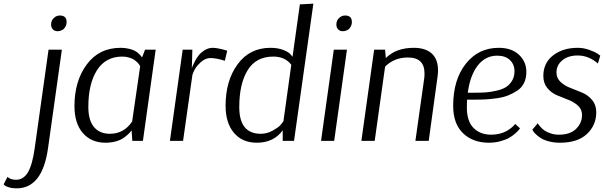

<svg xmlns="http://www.w3.org/2000/svg" viewBox="-104 -772 3309 1052"><path d="M86 41 162 -500H235L159 41Q128 260 -13 260Q-37 260 -54.5 254.5Q-72 249 -78 244L-84 238L-63 197Q-47 213 -16 213Q24 213 48.5 173Q73 133 86 41ZM194 -676Q206 -687 225 -687Q243 -687 253 -677Q261 -668 261 -651Q261 -629 244 -612Q228 -601 212 -601Q194 -601 185 -612Q176 -622 176 -638Q176 -662 194 -676Z M749 -500 679 0H621L617 -58Q611 -49 602.5 -40.5Q594 -32 577 -19Q560 -6 533 2Q506 10 474 10Q396 10 350 -43Q304 -96 304 -191Q304 -328 371.5 -419Q439 -510 557 -510Q581 -510 602 -505Q623 -500 635 -493.5Q647 -487 656.5 -478Q666 -469 669 -464.5Q672 -460 674 -457L691 -500ZM498 -39Q575 -39 620 -106L664 -409Q663 -411 660.5 -415.5Q658 -420 650 -428.5Q642 -437 632 -444Q622 -451 604 -456.5Q586 -462 566 -462Q475 -462 427.5 -387.5Q380 -313 380 -186Q380 -113 411 -76Q442 -39 498 -39Z M1141 -494 1128 -439Q1081 -454 1049 -454Q1021 -454 996.5 -431.5Q972 -409 962.5 -390.5Q953 -372 950 -361V-360L899 0H827L897 -500H950L947 -397Q948 -402 951 -409.5Q954 -417 964 -436.5Q974 -456 986.5 -471Q999 -486 1019 -498Q1039 -510 1062 -510Q1075 -510 1095 -506Q1115 -502 1128 -498Z M1613 -752 1507 0H1445V-58Q1396 10 1303 10Q1224 10 1178 -44Q1132 -98 1132 -193Q1132 -330 1198 -420Q1264 -510 1378 -510Q1419 -510 1449 -498Q1479 -486 1488 -474L1498 -462H1499L1539 -748ZM1325 -39Q1359 -39 1389.5 -56Q1420 -73 1431 -85Q1442 -97 1449 -108L1492 -417Q1458 -462 1393 -462Q1299 -462 1253 -387.5Q1207 -313 1207 -185Q1207 -39 1325 -39Z M1797 -500 1727 0H1655L1725 -500ZM1757 -676Q1769 -687 1788 -687Q1806 -687 1816 -677Q1824 -668 1824 -651Q1824 -629 1807 -612Q1791 -601 1775 -601Q1757 -601 1748 -612Q1739 -622 1739 -638Q1739 -662 1757 -676Z M1876 0 1946 -500H2006L2010 -454Q2066 -510 2163 -510Q2227 -510 2261.5 -479Q2296 -448 2296 -386Q2296 -368 2293 -349L2245 0H2172Q2218 -327 2220 -340Q2222 -351 2222 -370Q2222 -457 2131 -457Q2056 -457 2006 -407L1949 0Z M2719 -93 2745 -69Q2743 -66 2739 -60.5Q2735 -55 2720 -41.5Q2705 -28 2687 -17.5Q2669 -7 2639 1.5Q2609 10 2575 10Q2487 10 2433 -42Q2379 -94 2379 -192Q2379 -335 2448 -422.5Q2517 -510 2629 -510Q2699 -510 2739.5 -472Q2780 -434 2780 -378Q2780 -344 2767.5 -318Q2755 -292 2731 -276Q2707 -260 2681 -249.5Q2655 -239 2620.5 -234Q2586 -229 2559.5 -227.5Q2533 -226 2500 -226H2455Q2454 -212 2454 -183Q2454 -108 2490.5 -71Q2527 -34 2588 -34Q2613 -34 2635.5 -40Q2658 -46 2672.5 -54.5Q2687 -63 2698 -72Q2709 -81 2714 -87ZM2620 -467Q2556 -467 2514 -413.5Q2472 -360 2459 -264H2502Q2534 -264 2559.5 -266Q2585 -268 2616 -275Q2647 -282 2667 -294Q2687 -306 2701 -328.5Q2715 -351 2715 -382Q2715 -419 2690 -443Q2665 -467 2620 -467Z M2813 -62 2843 -97Q2844 -94 2846.5 -90Q2849 -86 2859 -75Q2869 -64 2881 -56Q2893 -48 2913.5 -41Q2934 -34 2958 -34Q3020 -34 3052.5 -66Q3085 -98 3085 -142Q3085 -173 3063 -193Q3041 -213 3010 -225Q2979 -237 2948 -250Q2917 -263 2895 -289.5Q2873 -316 2873 -356Q2873 -427 2926.5 -468.5Q2980 -510 3061 -510Q3093 -510 3124 -499Q3155 -488 3170 -478L3185 -467L3172 -424Q3122 -468 3061 -468Q3009 -468 2977 -441.5Q2945 -415 2945 -375Q2945 -344 2967.5 -323Q2990 -302 3022 -290Q3054 -278 3086 -264.5Q3118 -251 3140.5 -224Q3163 -197 3163 -157Q3163 -86 3112 -38Q3061 10 2964 10Q2931 10 2903 2.5Q2875 -5 2859 -15.5Q2843 -26 2832 -36.5Q2821 -47 2817 -54Z"/></svg>

Font: ArsenalItalic
Style: Italic
Weight: 400
Italic angle: -9°
Designer: Andrij Shevchenko
Foundry: Stairsfor.com
Version: Version 1.000